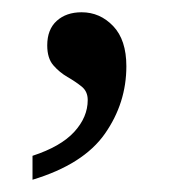

<svg xmlns="http://www.w3.org/2000/svg" viewBox="-20 -139 283 313"><path d="M33 115Q79 100 101 76Q123 52 123 24Q123 10 113 2Q103 -6 90 -13.5Q77 -21 67 -32.5Q57 -44 57 -65Q57 -91 72.5 -105Q88 -119 113 -119Q143 -119 164.5 -96.5Q186 -74 186 -31Q186 29 151 79Q116 129 33 154Z"/></svg>

Font: Noto Serif Hentaigana
Style: Regular
Weight: 400
Designer: Kazuhiro Yamada
Foundry: nipponia
Version: Version 1.000; ttfautohint (v1.8.4.7-5d5b)